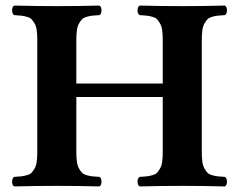

<svg xmlns="http://www.w3.org/2000/svg" viewBox="-20 -667 857 689"><path d="M564 -522.9Q564 -543.5 562 -558.1Q560.1 -572.8 554.4 -582.5Q548.8 -592.3 543.5 -597.9Q538.1 -603.5 526.9 -606.7Q515.6 -609.9 506.6 -610.8Q497.6 -611.8 481 -612.8Q473.6 -617.2 473.6 -629.9Q473.6 -642.6 481 -647Q561 -645 634.8 -645Q707 -645 787.1 -647Q794.4 -642.6 794.4 -629.9Q794.4 -617.2 787.1 -612.8Q770.5 -611.8 761.5 -610.8Q752.4 -609.9 741.2 -606.7Q730 -603.5 724.6 -597.9Q719.2 -592.3 713.6 -582.5Q708 -572.8 706.1 -558.1Q704.1 -543.5 704.1 -522.9V-122.1Q704.1 -101.6 706.1 -86.9Q708 -72.3 713.6 -62.5Q719.2 -52.7 724.6 -47.1Q730 -41.5 741.2 -38.3Q752.4 -35.2 761.5 -34.2Q770.5 -33.2 787.1 -32.2Q794.4 -27.8 794.4 -15.1Q794.4 -2.4 787.1 2Q707 0 634.8 0Q561 0 481 2Q473.6 -2.4 473.6 -15.1Q473.6 -27.8 481 -32.2Q497.6 -33.2 506.6 -34.2Q515.6 -35.2 526.9 -38.3Q538.1 -41.5 543.5 -47.1Q548.8 -52.7 554.4 -62.5Q560.1 -72.3 562 -86.9Q564 -101.6 564 -122.1V-318.8H253.9V-122.1Q253.9 -101.6 255.9 -86.9Q257.8 -72.3 263.4 -62.5Q269 -52.7 274.4 -47.1Q279.8 -41.5 291 -38.3Q302.2 -35.2 311.3 -34.2Q320.3 -33.2 336.9 -32.2Q344.2 -27.8 344.2 -15.1Q344.2 -2.4 336.9 2Q256.8 0 185.1 0Q110.8 0 30.8 2Q23.4 -2.4 23.4 -15.1Q23.4 -27.8 30.8 -32.2Q47.4 -33.2 56.4 -34.2Q65.4 -35.2 76.7 -38.3Q87.9 -41.5 93.3 -47.1Q98.6 -52.7 104.2 -62.5Q109.9 -72.3 111.8 -86.9Q113.8 -101.6 113.8 -122.1V-522.9Q113.8 -543.5 111.8 -558.1Q109.9 -572.8 104.2 -582.5Q98.6 -592.3 93.3 -597.9Q87.9 -603.5 76.7 -606.7Q65.4 -609.9 56.4 -610.8Q47.4 -611.8 30.8 -612.8Q23.4 -617.2 23.4 -629.9Q23.4 -642.6 30.8 -647Q110.8 -645 185.1 -645Q256.8 -645 336.9 -647Q344.2 -642.6 344.2 -629.9Q344.2 -617.2 336.9 -612.8Q320.3 -611.8 311.3 -610.8Q302.2 -609.9 291 -606.7Q279.8 -603.5 274.4 -597.9Q269 -592.3 263.4 -582.5Q257.8 -572.8 255.9 -558.1Q253.9 -543.5 253.9 -522.9V-367.2H564Z"/></svg>

Font: Linux Libertine G
Style: Bold
Weight: 700
Designer: Philipp H. Poll
Foundry: Philipp H. Poll
Version: Version 5.0.3